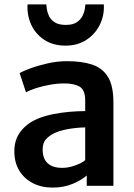

<svg xmlns="http://www.w3.org/2000/svg" viewBox="-20 -843 610 871"><path d="M219 8Q168 8 128.8 -12.2Q89.5 -32.5 67.2 -69.5Q45 -106.5 45 -156.5Q45 -209.5 73.5 -246.5Q102 -283.5 150 -304Q182.5 -317.5 220.2 -325Q258 -332.5 296 -335.8Q334 -339 366.5 -339L391 -308L366.5 -265Q347.5 -265 321.8 -262.2Q296 -259.5 271.5 -254Q247 -248.5 230 -240.5Q206.5 -230 190 -213Q173.5 -196 173.5 -164.5Q173.5 -123 196.5 -102.2Q219.5 -81.5 262 -81.5Q284 -81.5 306 -87.8Q328 -94 344.5 -102.2Q361 -110.5 366.5 -117L390.5 -90L373.5 -47Q351.5 -27 310.8 -9.5Q270 8 219 8ZM494.5 0H373.5V-83H366.5V-387.5Q366.5 -434.5 341.8 -449.5Q317 -464.5 271.5 -464.5Q240 -464.5 206.2 -458.5Q172.5 -452.5 143.8 -443.2Q115 -434 98 -424L69 -511.5Q82.5 -519.5 116.2 -532.2Q150 -545 194.8 -555.2Q239.5 -565.5 283.5 -565.5Q351 -565.5 398 -550Q445 -534.5 469.8 -494Q494.5 -453.5 494.5 -378.5ZM277.5 -636Q221 -636 181 -662.2Q141 -688.5 121.5 -731.2Q102 -774 105 -823H190Q190.5 -817 192.5 -802Q194.5 -787 202.2 -770.5Q210 -754 228 -742Q246 -730 278.5 -730Q310.5 -730 328.2 -742Q346 -754 354.2 -770.5Q362.5 -787 364.8 -802Q367 -817 367.5 -823H451Q454 -774 433 -731.2Q412 -688.5 372 -662.2Q332 -636 277.5 -636Z"/></svg>

Font: Merriweather Sans Medium
Style: Regular
Weight: 500
Designer: Eben Sorkin
Foundry: Eben Sorkin
Version: Version 2.001